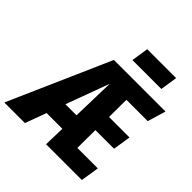

<svg xmlns="http://www.w3.org/2000/svg" viewBox="-284 -1068 1240 1240"><g transform="rotate(45 335.5 -448.0)"><path d="M620.1 -896 602.1 -778.8H337.9L356 -896ZM687 -569.8H492.2L491.2 -412.1H678.2L659.2 -290H488.8L487.8 -126H674.8L654.8 0H328.1L332 -145H188L134.8 0H-53.2L252.9 -694.8H724.1ZM335 -271 342.8 -566.9 233.9 -271Z"/></g></svg>

Font: Fira Sans Compressed ExtraBold
Style: Italic
Weight: 800
Width: 3
Italic angle: -8°
Designer: Carrois Corporate & Edenspiekermann AG
Foundry: Carrois Corporate GbR & Edenspiekermann AG
Version: Version 4.203;PS 004.203;hotconv 1.0.88;makeotf.lib2.5.64775